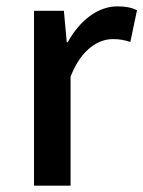

<svg xmlns="http://www.w3.org/2000/svg" viewBox="-20 -562 451 604"><path d="M87 -528V22H202V-321C236 -408 290 -439 335 -439C357 -439 371 -436 390 -430L411 -530C394 -538 376 -542 349 -542C290 -542 232 -500 193 -429H190L181 -528Z"/></svg>

Font: コーポレート・ロゴ ver3 Medium
Style: Regular
Weight: 500
Designer: [KANA_main] LOGOTYPE.JP [Source Han Sans] Ryoko NISHIZUKA 西塚涼子 (kana, bopomofo & ideographs); Paul D. Hunt (Latin, Greek
Version: Version 12.001;FEAKit 1.0